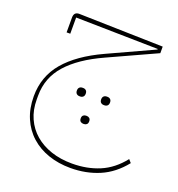

<svg xmlns="http://www.w3.org/2000/svg" viewBox="-131 -525 867 936"><g transform="rotate(20 303.0 -56.5)"><path d="M337 304Q275 304 222.5 286Q170 268 131.5 233.5Q93 199 71.5 149Q50 99 50 36Q50 -67 114 -142.5Q178 -218 304 -276L539 -384V-387L113 -395V-311H94V-388Q94 -418 123 -417L558 -406V-372L311 -259Q192 -205 130.5 -136Q69 -67 69 26V46Q69 100 88.5 143.5Q108 187 143.5 217.5Q179 248 228 264.5Q277 281 337 281Q415 281 479 254Q543 227 592 165L606 181Q554 246 486 275Q418 304 337 304ZM385 -40Q376 -40 370 -45.5Q364 -51 364 -62Q364 -73 370 -78.5Q376 -84 385 -84H389Q398 -84 404 -78.5Q410 -73 410 -62Q410 -51 404 -45.5Q398 -40 389 -40ZM322 80Q314 80 308 75Q302 70 302 59Q302 48 308 43Q314 38 322 38H326Q334 38 340 43Q346 48 346 59Q346 70 340 75Q334 80 326 80ZM259 -40Q250 -40 244 -45.5Q238 -51 238 -62Q238 -73 244 -78.5Q250 -84 259 -84H263Q272 -84 278 -78.5Q284 -73 284 -62Q284 -51 278 -45.5Q272 -40 263 -40Z"/></g></svg>

Font: IBM Plex Sans Arabic Thin
Style: Regular
Weight: 100
Designer: Mike Abbink, Paul van der Laan, Pieter van Rosmalen, Wael Morcos, Khajak Apelian
Foundry: Bold Monday
Version: Version 1.101